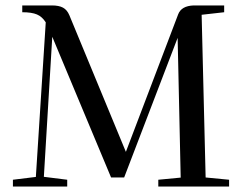

<svg xmlns="http://www.w3.org/2000/svg" viewBox="-20 -683 886 703"><path d="M27.3 0V-24.9L111.3 -35.2L147.5 -601.1Q134.3 -622.1 115.2 -630.1Q96.2 -638.2 61.5 -638.2V-663.1H169.9Q195.8 -663.1 210.7 -655Q225.6 -647 233.9 -627.4L440.9 -127L632.3 -630.4Q644 -661.6 689.5 -663.1H800.8V-638.2L718.3 -628.9L732.9 -33.2L818.8 -24.9V0H559.6V-24.9L641.6 -32.7L630.4 -544.4L434.6 -33.2H386.7L171.4 -548.3L140.6 -35.6L226.1 -24.9V0Z"/></svg>

Font: Elstob
Style: Regular
Weight: 400
Designer: Peter S. Baker
Version: Version 1.015